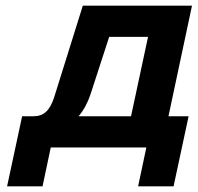

<svg xmlns="http://www.w3.org/2000/svg" viewBox="-20 -520 697 677"><path d="M97 -110H58L5 137H130L159 0H496L467 137H592L645 -110H574L657 -500H272L171 -177C155 -128 133 -110 97 -110ZM257 -110C275 -131 289 -157 299 -187L365 -390H502L442 -110Z"/></svg>

Font: LT Wave Text Bold Italic
Style: Regular
Weight: 700
Designer: Daniel Lyons
Version: Version 2.5 (Glyphs App)